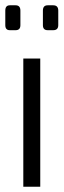

<svg xmlns="http://www.w3.org/2000/svg" viewBox="-20 -705 240 725"><path d="M17 -685H39Q57 -685 57 -665V-610Q57 -591 39 -591H17Q0 -591 0 -610V-665Q0 -685 17 -685ZM160 -685H181Q200 -685 200 -665V-610Q200 -591 181 -591H160Q142 -591 142 -610V-665Q142 -685 160 -685ZM132 0H68V-484H132Z"/></svg>

Font: exo2condensed_l
Style: Regular
Weight: 300
Width: 3
Designer: Natanael Gama
Version: Version 1.001;PS 001.001;hotconv 1.0.70;makeotf.lib2.5.58329